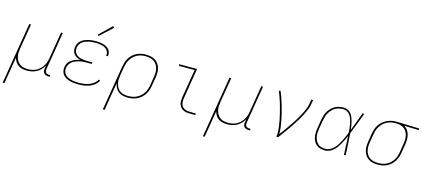

<svg xmlns="http://www.w3.org/2000/svg" viewBox="-67 -1378 4939 2223"><g transform="rotate(15 2402.0 -266.5)"><path d="M7 215 129 -520H150L100 -220Q96 -194 95 -168Q94 -142 100 -117.5Q106 -93 118.5 -72Q131 -51 151 -36.5Q171 -22 196 -16.5Q221 -11 247 -11Q272 -11 297 -15.5Q322 -20 345.5 -32Q369 -44 389 -62.5Q409 -81 423 -103.5Q437 -126 445 -150Q453 -174 457 -199L510 -520H531L456 -68Q454 -56 455.5 -45Q457 -34 464 -26Q471 -18 481.5 -14.5Q492 -11 503 -11H517V8H500Q485 8 470.5 3.5Q456 -1 446.5 -11.5Q437 -22 434.5 -37Q432 -52 435 -68L441 -105Q426 -78 404 -55.5Q382 -33 355 -18.5Q328 -4 299 2Q270 8 241 8Q213 8 186 2Q159 -4 137.5 -18.5Q116 -33 102 -55.5Q88 -78 81 -104L28 215Z M857 8Q831 8 805.5 5.5Q780 3 756 -3.5Q732 -10 710.5 -21.5Q689 -33 673.5 -51Q658 -69 652 -94Q646 -119 651 -145Q653 -162 660 -178.5Q667 -195 679 -209Q691 -223 706.5 -233Q722 -243 738.5 -250.5Q755 -258 772 -263Q789 -268 806 -271Q784 -277 763.5 -288Q743 -299 729 -316.5Q715 -334 710.5 -357Q706 -380 710 -404Q713 -426 724.5 -446.5Q736 -467 754.5 -481.5Q773 -496 794.5 -505Q816 -514 837.5 -519Q859 -524 881 -526Q903 -528 924 -528Q947 -528 968.5 -526Q990 -524 1010.5 -518.5Q1031 -513 1050 -503.5Q1069 -494 1083 -479Q1097 -464 1103 -443.5Q1109 -423 1105 -401Q1105 -400 1104.5 -398.5Q1104 -397 1104 -395H1083Q1084 -396 1084 -397.5Q1084 -399 1084 -400Q1088 -420 1082 -437.5Q1076 -455 1063.5 -468Q1051 -481 1034.5 -489Q1018 -497 1000 -501.5Q982 -506 963 -507.5Q944 -509 924 -509Q905 -509 885.5 -507.5Q866 -506 846.5 -501.5Q827 -497 807.5 -489.5Q788 -482 771.5 -469.5Q755 -457 744 -439Q733 -421 730 -401Q727 -381 731 -361.5Q735 -342 746.5 -327.5Q758 -313 775 -303.5Q792 -294 811 -289Q830 -284 850 -282Q870 -280 890 -280H950L947 -261H887Q865 -261 843.5 -259.5Q822 -258 800.5 -253Q779 -248 757.5 -239.5Q736 -231 717.5 -217.5Q699 -204 687 -184Q675 -164 671 -142Q667 -119 673 -97.5Q679 -76 693 -60.5Q707 -45 726.5 -35.5Q746 -26 767.5 -20.5Q789 -15 811.5 -13Q834 -11 857 -11Q876 -11 896 -12.5Q916 -14 936.5 -18Q957 -22 976.5 -29Q996 -36 1014.5 -47Q1033 -58 1048.5 -73Q1064 -88 1074 -107L1091 -98Q1081 -78 1064 -61Q1047 -44 1027.5 -32Q1008 -20 986.5 -12Q965 -4 943.5 0.5Q922 5 900 6.5Q878 8 857 8ZM939 -594 926 -606 1073 -748 1089 -732Z M1207 215 1296 -323Q1301 -350 1309.5 -377Q1318 -404 1333.5 -428.5Q1349 -453 1371 -473Q1393 -493 1419 -505.5Q1445 -518 1472.5 -523Q1500 -528 1527 -528Q1557 -528 1585.5 -522Q1614 -516 1637.5 -501Q1661 -486 1677 -463Q1693 -440 1700.5 -413Q1708 -386 1707.5 -356Q1707 -326 1702 -297L1685 -197Q1681 -169 1671.5 -142Q1662 -115 1646 -90.5Q1630 -66 1607.5 -46.5Q1585 -27 1558.5 -14.5Q1532 -2 1504 3Q1476 8 1449 8Q1419 8 1389.5 1Q1360 -6 1338 -23Q1316 -40 1302.5 -65.5Q1289 -91 1284 -120L1228 215ZM1449 -11Q1474 -11 1499.5 -15.5Q1525 -20 1549 -31.5Q1573 -43 1594 -61.5Q1615 -80 1629.5 -102.5Q1644 -125 1652.5 -150Q1661 -175 1665 -200L1681 -300Q1686 -326 1686.5 -353Q1687 -380 1680.5 -404.5Q1674 -429 1660 -450Q1646 -471 1625.5 -484.5Q1605 -498 1579.5 -503.5Q1554 -509 1527 -509Q1502 -509 1477 -504.5Q1452 -500 1428.5 -488Q1405 -476 1385 -457.5Q1365 -439 1351 -416.5Q1337 -394 1329 -369.5Q1321 -345 1317 -320L1300 -221Q1296 -195 1295 -168.5Q1294 -142 1300 -117.5Q1306 -93 1319 -71.5Q1332 -50 1352 -36Q1372 -22 1397 -16.5Q1422 -11 1449 -11Z M2189 0Q2168 0 2148 -3.5Q2128 -7 2110.5 -16.5Q2093 -26 2080.5 -41Q2068 -56 2062 -75Q2056 -94 2056 -114.5Q2056 -135 2059 -156L2116 -501H1927V-520H2140L2080 -153Q2077 -135 2077 -117.5Q2077 -100 2082 -83.5Q2087 -67 2097.5 -54Q2108 -41 2122.5 -33Q2137 -25 2154.5 -22Q2172 -19 2189 -19H2258V0Z M2407 215 2529 -520H2550L2500 -220Q2496 -194 2495 -168Q2494 -142 2500 -117.5Q2506 -93 2518.5 -72Q2531 -51 2551 -36.5Q2571 -22 2596 -16.5Q2621 -11 2647 -11Q2672 -11 2697 -15.5Q2722 -20 2745.5 -32Q2769 -44 2789 -62.5Q2809 -81 2823 -103.5Q2837 -126 2845 -150Q2853 -174 2857 -199L2910 -520H2931L2856 -68Q2854 -56 2855.5 -45Q2857 -34 2864 -26Q2871 -18 2881.5 -14.5Q2892 -11 2903 -11H2917V8H2900Q2885 8 2870.5 3.5Q2856 -1 2846.5 -11.5Q2837 -22 2834.5 -37Q2832 -52 2835 -68L2841 -105Q2826 -78 2804 -55.5Q2782 -33 2755 -18.5Q2728 -4 2699 2Q2670 8 2641 8Q2613 8 2586 2Q2559 -4 2537.5 -18.5Q2516 -33 2502 -55.5Q2488 -78 2481 -104L2428 215Z M3230 0Q3236 -35 3233.5 -69.5Q3231 -104 3226 -137.5Q3221 -171 3214.5 -203.5Q3208 -236 3200 -268.5Q3192 -301 3183.5 -333Q3175 -365 3165 -397Q3155 -429 3144 -459.5Q3133 -490 3120 -520L3138 -528Q3155 -490 3168.5 -450.5Q3182 -411 3194 -371Q3206 -331 3216.5 -290Q3227 -249 3235 -207.5Q3243 -166 3249 -123.5Q3255 -81 3254 -38Q3273 -63 3291.5 -88.5Q3310 -114 3328.5 -140Q3347 -166 3364.5 -192Q3382 -218 3398.5 -244.5Q3415 -271 3430.5 -298Q3446 -325 3460 -353Q3474 -381 3485 -410Q3496 -439 3501 -468L3510 -520H3531L3522 -468Q3517 -436 3504.5 -405Q3492 -374 3477 -343.5Q3462 -313 3444.5 -283.5Q3427 -254 3409 -225Q3391 -196 3371.5 -167.5Q3352 -139 3332 -111Q3312 -83 3292 -55Q3272 -27 3251 0Z M3814 8Q3786 8 3759 1Q3732 -6 3712 -22.5Q3692 -39 3679.5 -62.5Q3667 -86 3662 -112.5Q3657 -139 3658 -167Q3659 -195 3664 -223L3680 -323Q3685 -349 3692.5 -375Q3700 -401 3714 -425Q3728 -449 3748 -469.5Q3768 -490 3792 -503.5Q3816 -517 3842.5 -522.5Q3869 -528 3895 -528Q3922 -528 3945 -517.5Q3968 -507 3983.5 -488Q3999 -469 4008.5 -446Q4018 -423 4024.5 -399Q4031 -375 4035 -349.5Q4039 -324 4042 -299Q4063 -354 4083 -409.5Q4103 -465 4124 -520H4145Q4120 -455 4095.5 -389.5Q4071 -324 4045 -260Q4051 -195 4054 -130Q4057 -65 4061 0H4040Q4037 -56 4035 -111.5Q4033 -167 4030 -223Q4019 -198 4007 -173Q3995 -148 3981.5 -123.5Q3968 -99 3951.5 -76Q3935 -53 3913.5 -33.5Q3892 -14 3866 -3Q3840 8 3814 8ZM3814 -11Q3841 -11 3868 -24.5Q3895 -38 3915.5 -59.5Q3936 -81 3951.5 -106Q3967 -131 3980.5 -157Q3994 -183 4005.5 -209.5Q4017 -236 4027 -263Q4026 -289 4023 -315Q4020 -341 4015 -366.5Q4010 -392 4002 -416.5Q3994 -441 3980.5 -462Q3967 -483 3944.5 -496Q3922 -509 3895 -509Q3872 -509 3847.5 -504Q3823 -499 3801 -486Q3779 -473 3761.5 -454Q3744 -435 3731.5 -413Q3719 -391 3712 -367.5Q3705 -344 3701 -320L3684 -220Q3680 -195 3678.5 -170Q3677 -145 3681.5 -121Q3686 -97 3696.5 -76Q3707 -55 3724 -39.5Q3741 -24 3765 -17.5Q3789 -11 3814 -11Z M4446 8Q4416 8 4387.5 2Q4359 -4 4336 -19Q4313 -34 4297 -57Q4281 -80 4273.5 -107Q4266 -134 4266.5 -164Q4267 -194 4272 -223L4288 -323Q4293 -350 4301.5 -376Q4310 -402 4325.5 -426Q4341 -450 4363 -469.5Q4385 -489 4410.5 -502Q4436 -515 4463 -521.5Q4490 -528 4516 -528Q4520 -528 4523.5 -528Q4527 -528 4531 -528Q4535 -528 4539.5 -528Q4544 -528 4548 -528L4804 -520L4801 -501L4627 -506Q4652 -492 4668.5 -468.5Q4685 -445 4692.5 -416.5Q4700 -388 4699.5 -357.5Q4699 -327 4694 -297L4677 -197Q4673 -170 4664 -143Q4655 -116 4639.5 -91.5Q4624 -67 4602 -47Q4580 -27 4554 -14.5Q4528 -2 4500.5 3Q4473 8 4446 8ZM4446 -11Q4471 -11 4496.5 -15.5Q4522 -20 4545.5 -32Q4569 -44 4589 -62.5Q4609 -81 4623 -103.5Q4637 -126 4645 -150.5Q4653 -175 4657 -200L4673 -300Q4678 -325 4678.5 -349.5Q4679 -374 4674.5 -397.5Q4670 -421 4659 -441.5Q4648 -462 4630.5 -477Q4613 -492 4590.5 -499.5Q4568 -507 4543 -509H4528Q4525 -509 4521.5 -509Q4518 -509 4515 -509Q4491 -509 4466 -503Q4441 -497 4418 -485Q4395 -473 4375.5 -454.5Q4356 -436 4342.5 -414Q4329 -392 4321 -368Q4313 -344 4309 -320L4292 -220Q4288 -194 4287.5 -167Q4287 -140 4293 -115.5Q4299 -91 4313 -70Q4327 -49 4347.5 -35.5Q4368 -22 4394 -16.5Q4420 -11 4446 -11Z"/></g></svg>

Font: Iosevka SS04 Thin Extended
Style: Italic
Weight: 100
Width: 7
Italic angle: -9°
Monospace: yes
Designer: Belleve Invis
Foundry: Belleve Invis
Version: Version 19.0.0; ttfautohint (v1.8.4)